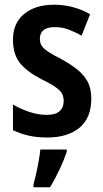

<svg xmlns="http://www.w3.org/2000/svg" viewBox="-20 -666 437 814"><path d="M367 -248Q367 -166 317 -124.5Q267 -83 180 -83Q136 -83 101.5 -91Q67 -99 35 -114V-223Q65 -205 103 -192Q141 -179 179 -179Q215 -179 232.5 -194.5Q250 -210 250 -238Q250 -254 244 -267Q238 -280 218.5 -294.5Q199 -309 158 -329Q97 -360 66 -397Q35 -434 35 -498Q35 -568 82.5 -607Q130 -646 210 -646Q290 -646 362 -606L326 -515Q298 -530 271.5 -540.5Q245 -551 212 -551Q149 -551 149 -501Q149 -486 156 -473.5Q163 -461 183 -447.5Q203 -434 241 -415Q277 -395 305.5 -373Q334 -351 350.5 -321.5Q367 -292 367 -248ZM263 -22Q251 13 232 53.5Q213 94 192 128H122V116Q127 98 133 71.5Q139 45 144 17Q149 -11 151 -32H263Z"/></svg>

Font: Noto Sans Kannada UI Condensed SemiBold
Style: Regular
Weight: 600
Width: 3
Designer: Jelle Bosma - Monotype Design Team
Foundry: Monotype Imaging Inc.
Version: Version 2.005; ttfautohint (v1.8.4.7-5d5b)